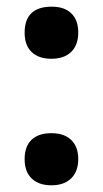

<svg xmlns="http://www.w3.org/2000/svg" viewBox="-20 -538 306 570"><path d="M212.3 -65.7Q212.3 -29.3 191.4 -8.6Q170.4 12.1 132.7 12.1Q95 12.1 74.1 -8.1Q53.1 -28.3 53.1 -65.7Q53.1 -103.1 73.6 -122.9Q94 -142.6 132.5 -142.6Q170.9 -142.6 191.6 -122.3Q212.3 -102.1 212.3 -65.7ZM53.1 -440.8Q53.1 -518.2 133.5 -518.2Q171.4 -518.2 191.9 -498.2Q212.3 -478.3 212.3 -441.4Q212.3 -404.4 191.4 -384Q170.4 -363.5 132.7 -363.5Q95 -363.5 74.1 -383.5Q53.1 -403.4 53.1 -440.8Z"/></svg>

Font: Khula
Style: Bold
Weight: 700
Designer: Erin McLaughlin, Steve Matteson
Version: Version 1.000;PS 1.0;hotconv 1.0.72;makeotf.lib2.5.5900; ttf